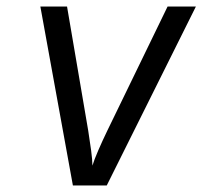

<svg xmlns="http://www.w3.org/2000/svg" viewBox="-20 -570 640 590"><path d="M204 0 104 -550H186L251 -169Q256 -138 260 -108Q264 -78 264 -61Q269 -78 282 -108Q295 -138 310 -169L495 -550H582L308 0Z"/></svg>

Font: JetBrains Mono NL Light
Style: Italic
Weight: 300
Italic angle: -9°
Designer: Philipp Nurullin, Konstantin Bulenkov
Foundry: JetBrains
Version: Version 2.304; ttfautohint (v1.8.4.7-5d5b)